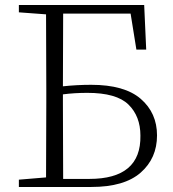

<svg xmlns="http://www.w3.org/2000/svg" viewBox="-20 -743 689 763"><path d="M522 -546 499 -689H231Q230 -550 230 -400Q287 -406 342 -406Q475 -406 539.5 -350Q604 -294 604 -205Q604 -114 539 -57Q474 0 343 0H55V-29L163 -38Q164 -184 164 -334V-391Q164 -540 163 -686L55 -694V-723H553L561 -546ZM231 -32H335Q541 -32 538 -204Q538 -281 490.5 -327.5Q443 -374 327 -374Q276 -374 230 -368V-334Q230 -184 231 -32Z"/></svg>

Font: Minh Nguyen ExtraLight
Style: Regular
Weight: 250
Designer: Ryoko NISHIZUKA 西塚涼子 (kana & ideographs); Frank Grießhammer (Latin, Greek & Cyrillic); Wenlong ZHANG 张文龙 (bopomofo); San
Foundry: Adobe
Version: Version 1.100;July 7, 2023;FontCreator 14.0.0.2814 64-bit